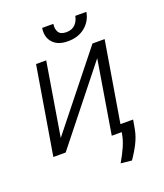

<svg xmlns="http://www.w3.org/2000/svg" viewBox="-162 -839 961 1123"><g transform="rotate(-20 319.0 -278.0)"><path d="M116.8 -89.8 480.1 -545.5H555.8L464.8 0H401.6L476.9 -455.6L114.7 0H38L128.9 -545.5H192.1ZM440.7 -731.9H509.9Q500.7 -676.5 457.9 -641.5Q415.1 -606.5 351.2 -606.9Q288.7 -606.5 257.3 -641.5Q225.9 -676.5 234.7 -731.9H304.3Q299.7 -702.8 311.4 -681.5Q323.2 -660.2 359.7 -659.8Q396.7 -660.2 416.5 -681.6Q436.4 -703.1 440.7 -731.9ZM551.5 -46.5 541.5 9.9Q533.4 52.9 513.3 93Q493.3 133.2 463.1 176.5L395.2 169.4Q421.9 123.9 439.1 84.3Q456.3 44.7 462 8.9L471.6 -46.5Z"/></g></svg>

Font: Inter UI Light
Style: Italic
Weight: 300
Italic angle: 9.39999°
Designer: Rasmus Andersson
Foundry: rsms
Version: 3.2;8d6f07862